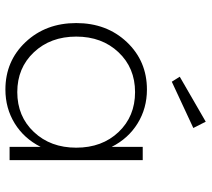

<svg xmlns="http://www.w3.org/2000/svg" viewBox="-54 -672 740 671"><g transform="rotate(90 315.5 -336.0)"><path d="M292.5 -480Q357.9 -480 410.6 -447.5Q463.4 -415 492.7 -356.9V-465.3H539.1V0H492.7V-108.4Q463.4 -50.3 410.6 -17.8Q357.9 14.6 292.5 14.6Q192.9 14.6 126.5 -55.9Q60.1 -126.5 60.1 -232.9Q60.1 -339.4 126.5 -409.7Q192.9 -480 292.5 -480ZM301.3 -26.9Q386.2 -26.9 440.9 -85Q495.6 -143.1 495.6 -232.9Q495.6 -323.2 440.9 -380.9Q386.2 -438.5 301.3 -438.5Q216.8 -438.5 162.1 -380.6Q107.4 -322.8 107.4 -232.9Q107.4 -143.1 162.1 -85Q216.8 -26.9 301.3 -26.9ZM265.1 -566.9 247.6 -594.7 404.8 -685.5 426.8 -642.1Z"/></g></svg>

Font: Spartan MB Light
Style: Regular
Weight: 300
Designer: Matt Bailey, Mirko Velimirovic
Foundry: Matt Bailey
Version: Version 1.005